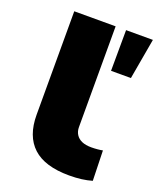

<svg xmlns="http://www.w3.org/2000/svg" viewBox="-134 -788 727 881"><g transform="rotate(20 229.5 -347.0)"><path d="M310 11Q191 11 133 -42.5Q75 -96 75 -200V-705H277V-213Q277 -192 287 -176.5Q297 -161 315.5 -153Q334 -145 362 -145Q377 -145 392.5 -146.5Q408 -148 417 -150L421 -3Q397 4 370 7.5Q343 11 310 11ZM327 -506 328 -705H459L424 -506Z"/></g></svg>

Font: Nunito Sans 10pt Expanded Black
Style: Regular
Weight: 900
Width: 7
Designer: Vernon Adams
Foundry: Vernon Adams
Version: Version 3.101;gftools[0.9.27]